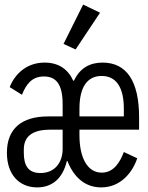

<svg xmlns="http://www.w3.org/2000/svg" viewBox="-20 -799 640 831"><path d="M141 12.1C203.1 12.1 251.1 -24.1 269.2 -101.9H272C300.1 -29.8 350.1 12.1 418 12.1C502.1 12.1 554 -52.9 573.9 -114L516 -141C498.9 -95.9 471.9 -51.8 420.1 -51.8C356.9 -51.8 323.9 -119 323.9 -213.1V-237.9H582V-291.9C582 -447.1 528.1 -528.1 424 -528.1C372.2 -528.1 327.1 -507.1 300.1 -449.9H296.9C274.1 -500 233 -528.1 172.9 -528.1C93 -528.1 43 -475.9 22 -421.9L74.9 -388.8C94.1 -436.1 119 -468 170.1 -468C220.9 -468 251.1 -437.1 251.1 -348V-295.1H187.9C73.2 -295.1 9.9 -241.8 9.9 -138.1C9.9 -40.1 66.1 12.1 141 12.1ZM83.1 -137.1V-152C83.1 -213.1 126.1 -237.9 198.9 -237.9H251.1V-154.1C251.1 -99.1 220.2 -50.1 154.8 -50.1C101.9 -50.1 83.1 -83.1 83.1 -137.1ZM255 -609 307.2 -584.9 413 -744 339.8 -779.1ZM323.9 -295.1V-328.8C323.9 -424 359 -470.2 420.1 -470.2C480.8 -470.2 516 -424 516 -328.8V-295.1Z"/></svg>

Font: Margiela Mono
Style: Regular
Weight: 400
Designer: Mike Abbink, Paul van der Laan, Pieter van Rosmalen
Foundry: Bold Monday
Version: Version 2.003 2021